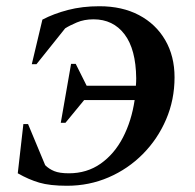

<svg xmlns="http://www.w3.org/2000/svg" viewBox="-20 -588 627 616"><path d="M223 -383 258 -313H416Q417 -325 417 -337Q416 -430 379.5 -478Q343 -526 280 -526Q250 -526 226.5 -516Q203 -506 189 -497L97 -382H82L116 -525Q152 -544 198 -556Q244 -568 299 -568Q372 -568 426 -539.5Q480 -511 510 -459.5Q540 -408 540 -340Q540 -268 513 -205Q486 -142 438.5 -94Q391 -46 328.5 -19Q266 8 195 8Q140 8 106 -2Q72 -12 37 -32L55 -190H70L125 -58Q137 -46 154 -39Q171 -32 201 -32Q259 -32 303 -63Q347 -94 374.5 -147Q402 -200 412 -267H250L190 -194H175L208 -383Z"/></svg>

Font: Spectral SC SemiBold
Style: Italic
Weight: 600
Italic angle: -10°
Designer: Jean-Baptiste Levee
Foundry: Production Type
Version: Version 2.001